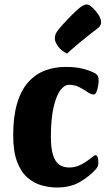

<svg xmlns="http://www.w3.org/2000/svg" viewBox="-20 -822 475 855"><path d="M234.7 13Q200 13 165.5 3.4Q131 -6.2 102.2 -31.2Q73.4 -56.2 56.1 -101.9Q38.8 -147.7 38.8 -219.7Q38.8 -303.5 56.3 -361.8Q73.8 -420.2 105.6 -455.9Q137.3 -491.5 179.9 -507.7Q222.4 -524 271.5 -524Q316 -524 347.2 -516.4Q378.3 -508.8 400.1 -497.3Q411.9 -491.8 415.6 -483.2Q419.4 -474.5 419.4 -464Q419.4 -455.2 416.9 -440.2Q414.4 -425.2 409.7 -413.1Q405.1 -401.1 396.3 -401.1Q387.6 -401.1 375.3 -408.3Q356.4 -421.4 334.9 -432.9Q313.4 -444.4 287.5 -444.4Q266.8 -444.4 248.4 -419.6Q230 -394.8 218.3 -343.3Q206.6 -291.9 206.6 -212.6Q206.6 -161.7 216.2 -131.5Q225.8 -101.4 243.9 -88.7Q262.1 -76.1 288.2 -76.1Q308.6 -76.1 326.5 -82.8Q344.3 -89.5 360.3 -100.1Q376.2 -110.7 388.5 -120.5Q397 -126.5 399.6 -128.7Q402.2 -130.9 405.2 -130.9Q411.8 -130.9 414.9 -121.3Q418 -111.7 418 -96.6Q418 -87.4 415.5 -81.7Q413 -76.1 407.2 -68.8Q379 -37.1 336.4 -12Q293.8 13 234.7 13ZM278.5 -583.4Q251.9 -596 238.1 -616.2Q224.3 -636.4 224.3 -648.7Q224.3 -658 226.1 -665.4Q228 -672.8 233.8 -681.3Q237 -686.6 244.4 -695.3Q251.7 -704 261.1 -714.4Q270.5 -724.8 280.5 -735.2Q290.4 -745.5 299.8 -755.1Q309.3 -764.6 316.6 -771.2Q335.7 -789.5 347 -795.8Q358.3 -802.1 366.6 -802.1Q376.4 -802.1 391.3 -788.5Q406.2 -775 418.3 -756.3Q430.4 -737.6 430.4 -722.5Q430.4 -717 426.9 -709.5Q423.3 -701.9 411.5 -693.1Q395.5 -681.4 375.3 -665.3Q355.2 -649.3 335.8 -633.2Q316.5 -617.2 301.2 -603.7Q285.8 -590.2 278.5 -583.4Z"/></svg>

Font: Briem Hand Thin
Style: Regular
Weight: 100
Designer: Gunnlaugur SE Briem, Eben Sorkin
Foundry: Sorkin Type Co.
Version: Version 1.003